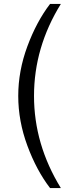

<svg xmlns="http://www.w3.org/2000/svg" viewBox="-20 -749 373 981"><path d="M235.8 -729H291Q153.8 -507.3 153.8 -258.8Q153.8 -11.2 291 211.9H235.8Q166.5 121.6 119.9 -4.4Q73.2 -130.4 73.2 -258.8Q73.2 -386.7 119.9 -512.5Q166.5 -638.2 235.8 -729Z"/></svg>

Font: Miedinger*
Style: Book
Weight: 400
Version: Version 001.000